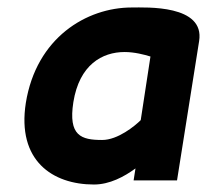

<svg xmlns="http://www.w3.org/2000/svg" viewBox="-20 -482 553 513"><path d="M49 -207C25 -53 120 11 231 11C273 11 312 -10 342 -32L337 0H453L512 -372C528 -470 370 -462 332 -462C211 -462 77 -381 49 -207ZM176 -209C192 -309 253 -343 313 -343C339 -343 366 -336 382 -331L356 -161C341 -146 295 -108 253 -108C197 -108 162 -119 176 -209Z"/></svg>

Font: Charger Sport
Style: UltNrwObl
Weight: 1000
Designer: Jasper
Foundry: Cannot Into Space Fonts
Version: Version 1.1